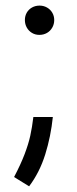

<svg xmlns="http://www.w3.org/2000/svg" viewBox="-20 -528 274 682"><path d="M119.9 -404.1Q105.2 -404.1 93.6 -411.1Q81.9 -418.1 75.1 -430.2Q68.4 -442.4 68.4 -456.7Q68.4 -471.2 75 -482.9Q81.7 -494.6 93.6 -501.3Q105.6 -508.1 120.5 -508.1Q135 -508.1 146.9 -501.3Q158.8 -494.6 165.7 -482.9Q172.6 -471.2 172.6 -456.7Q172.6 -442 165.6 -429.9Q158.7 -417.8 146.7 -410.9Q134.6 -404.1 119.9 -404.1ZM30 100.8Q53.8 55.5 67.4 19.6Q81.1 -16.4 87.5 -45.7Q94 -75.1 98.5 -112.5H167.7Q160.6 -43.5 140.7 20.4Q120.7 84.4 83.4 133.8Z"/></svg>

Font: DavidDev Light
Style: Regular
Weight: 300
Designer: David.dev
Foundry: David.dev
Version: Version 1.001;FEAKit 1.0